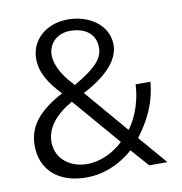

<svg xmlns="http://www.w3.org/2000/svg" viewBox="-82 -811 848 893"><g transform="rotate(-10 342.0 -364.5)"><path d="M296 -734C192 -734 120 -666 120 -579C120 -515 153 -461 211 -400C98 -340 43 -275 43 -182C43 -71 120 5 256 5C331 5 407 -22 478 -84L552 0H638L523 -134C573 -201 615 -274 625 -382H555C550 -278 507 -205 486 -179L311 -384C460 -461 486 -536 486 -581C486 -675 397 -734 296 -734ZM298 -680C356 -680 417 -654 417 -580C417 -536 392 -494 276 -428L260 -446C238 -470 194 -527 194 -583C194 -633 230 -679 298 -680ZM249 -354 441 -130C395 -86 332 -56 270 -56C190 -56 125 -105 123 -182C121 -254 174 -312 249 -354Z"/></g></svg>

Font: United Sans Light
Style: Regular
Weight: 300
Designer: Pablo Impallari, Rodrigo Fuenzalida (Modified by Dan O. Williams)
Version: Version 1.000;PS 001.000;hotconv 1.0.88;makeotf.lib2.5.64775